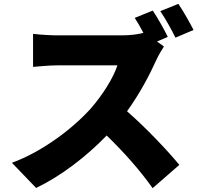

<svg xmlns="http://www.w3.org/2000/svg" viewBox="-20 -897 1040 999"><path d="M775 -842 681 -804C696 -781 712 -753 726 -726C702 -719 659 -713 614 -713H280C251 -713 187 -716 152 -721V-549C180 -551 235 -557 280 -557H591C570 -493 516 -405 451 -331C362 -232 204 -109 42 -50L168 81C299 18 430 -83 535 -192C625 -105 710 -9 774 82L913 -39C858 -107 738 -234 641 -318C706 -408 759 -508 792 -582C803 -607 824 -642 833 -655L797 -681L853 -705C838 -737 801 -803 775 -842ZM908 -877 814 -839C840 -801 873 -742 893 -701L987 -741C970 -775 934 -839 908 -877Z"/></svg>

Font: Noto Sans JP Black
Style: Regular
Weight: 900
Designer: Ryoko NISHIZUKA 西塚涼子 (kana, bopomofo & ideographs); Paul D. Hunt (Latin, Greek & Cyrillic); Sandoll Communications 산돌커뮤니
Foundry: Adobe
Version: Version 2.002;hotconv 1.0.116;makeotfexe 2.5.65601